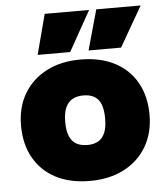

<svg xmlns="http://www.w3.org/2000/svg" viewBox="-53 -795 740 853"><g transform="rotate(-5 316.5 -368.5)"><path d="M315 10Q225 10 161.5 -23.5Q98 -57 64 -118Q30 -179 30 -261Q30 -343 66 -403.5Q102 -464 166.5 -497.5Q231 -531 318 -531Q407 -531 471 -497.5Q535 -464 569 -403Q603 -342 603 -260Q603 -179 567 -118Q531 -57 466 -23.5Q401 10 315 10ZM317 -150Q345 -150 364.5 -161Q384 -172 394.5 -196Q405 -220 405 -260Q405 -301 395 -325Q385 -349 365.5 -360Q346 -371 317 -371Q289 -371 269 -360Q249 -349 238 -325Q227 -301 227 -260Q227 -220 237.5 -196Q248 -172 268 -161Q288 -150 317 -150ZM131 -568 178 -747H376L276 -568ZM358 -568 408 -747H606L503 -568Z"/></g></svg>

Font: REM ExtraBold
Style: Regular
Weight: 800
Designer: Octavio Pardo
Foundry: Ashler Design
Version: Version 1.005;gftools[0.9.28]